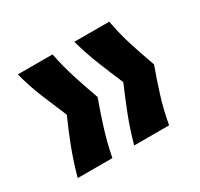

<svg xmlns="http://www.w3.org/2000/svg" viewBox="-91 -568 620 595"><g transform="rotate(-30 219.5 -270.5)"><path d="M359 -85H234Q248 -136 266 -182Q284 -228 303 -272Q284 -316 266 -361Q248 -406 234 -456H359Q368 -406 382.5 -361Q397 -316 413 -272Q397 -228 382.5 -182Q368 -136 359 -85ZM156 -85H32Q46 -136 63.5 -182Q81 -228 101 -272Q82 -316 63.5 -361Q45 -406 32 -456H156Q166 -406 180.5 -361Q195 -316 211 -272Q195 -228 180.5 -182Q166 -136 156 -85Z"/></g></svg>

Font: Bricolage Grotesque 48pt Condensed ExtraBold SemiBold
Style: Regular
Weight: 600
Version: Version 1.000;gftools[0.9.30]